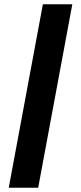

<svg xmlns="http://www.w3.org/2000/svg" viewBox="-20 -760 379 900"><path d="M181 -740H319L159 120H21Z"/></svg>

Font: Encode Sans Compressed
Style: ExtraBold
Weight: 800
Designer: Pablo Impallari, Andres Torresi
Foundry: Pablo Impallari, Andres Torresi
Version: Version 1.000; ttfautohint (v1.00) -l 8 -r 50 -G 200 -x 14 -